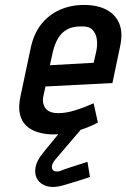

<svg xmlns="http://www.w3.org/2000/svg" viewBox="-20 -531 511 777"><path d="M307 -14H232L230 -5L153 89Q128 120 123.5 147.5Q119 175 131.5 195Q144 215 170 222.5Q196 230 232 220Q239 218 257.5 212.5Q276 207 296 201Q316 195 330 190Q344 185 344 185L334 124Q334 124 323 127.5Q312 131 295 136.5Q278 142 259 148Q240 154 226 160Q208 166 198.5 160.5Q189 155 190 143Q191 131 201 118L305 -4ZM156 -144 164 -181 435 -195 466 -343Q478 -398 463 -435Q448 -472 411 -491.5Q374 -511 320 -511Q266 -511 221.5 -491Q177 -471 147 -433Q117 -395 105 -340L62 -137Q54 -98 60.5 -69.5Q67 -41 85.5 -23Q104 -5 133 4Q162 13 198 13Q240 13 287.5 0Q335 -13 376 -35L359 -113Q321 -96 284 -84.5Q247 -73 216 -73Q199 -73 186 -77.5Q173 -82 165.5 -91Q158 -100 155 -113.5Q152 -127 156 -144ZM370 -325 359 -277 182 -267 194 -322Q202 -354 215 -376Q228 -398 250 -411Q272 -424 306 -424Q338 -426 353 -411.5Q368 -397 371.5 -374Q375 -351 370 -325Z"/></svg>

Font: Advent Pro SemiBold
Style: Italic
Weight: 600
Italic angle: -12°
Version: Version 3.000